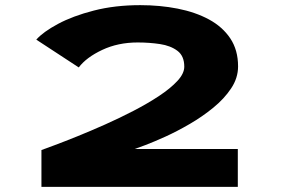

<svg xmlns="http://www.w3.org/2000/svg" viewBox="-20 -726 1140 746"><path d="M141 0V-143Q156 -148.5 193 -162.2Q230 -176 280.8 -196.5Q331.5 -217 388.2 -242.2Q445 -267.5 499.5 -295.8Q554 -324 598.5 -353.5Q643 -383 669.5 -411.8Q696 -440.5 696 -467Q696 -508.5 669.5 -528.5Q643 -548.5 601.5 -554.8Q560 -561 515 -561Q438.5 -561 377 -532Q315.5 -503 286 -464L121 -572Q147.5 -602 205.2 -633Q263 -664 344.8 -685Q426.5 -706 525 -706Q601.5 -706 670.2 -692.5Q739 -679 791.8 -650.5Q844.5 -622 874.8 -576.8Q905 -531.5 905 -468Q905 -423 878.2 -382.8Q851.5 -342.5 809 -307.8Q766.5 -273 717.5 -244.5Q668.5 -216 622.8 -195.2Q577 -174.5 544.5 -162.2Q512 -150 503 -147H904V0Z"/></svg>

Font: Trispace Expanded ExtraBold
Style: Regular
Weight: 800
Width: 7
Designer: Tyler Finck
Foundry: Etcetera Type Company
Version: Version 1.210; ttfautohint (v1.8.3)